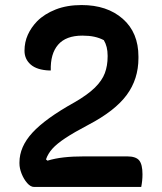

<svg xmlns="http://www.w3.org/2000/svg" viewBox="-20 -740 640 760"><path d="M303 -720Q404 -720 466 -665.5Q528 -611 528 -516V-510Q528 -427 481.5 -364Q435 -301 330 -246Q273 -216 239 -193.5Q205 -171 187.5 -151.5Q170 -132 162 -109L168 -104Q197 -113 232.5 -117Q268 -121 315 -121H483Q518 -121 531 -105Q544 -89 544 -50Q544 -25 539 0H115Q101 0 87.5 -15.5Q74 -31 65.5 -52.5Q57 -74 57 -93V-97Q57 -159 108.5 -215Q160 -271 275 -335Q327 -365 355.5 -393Q384 -421 395 -450.5Q406 -480 406 -516V-520Q406 -556 391 -581Q374 -590 353.5 -594.5Q333 -599 306 -599Q241 -599 210 -563Q179 -527 181 -461H175Q126 -463 101.5 -484.5Q77 -506 77 -539Q77 -573 90 -602Q103 -631 127 -656Q156 -685 200.5 -702.5Q245 -720 303 -720Z"/></svg>

Font: Recursive Sn Csl St SmB
Style: Regular
Weight: 600
Version: Version 1.079;hotconv 1.0.112;makeotfexe 2.5.65598; ttfautoh